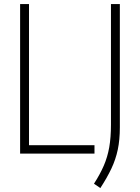

<svg xmlns="http://www.w3.org/2000/svg" viewBox="-20 -760 692 950"><path d="M79.5 0V-740H123.5V-41.5H447.5V0ZM476.5 170.5 445 149Q475 102.5 493.5 59.8Q512 17 520.5 -31.2Q529 -79.5 529 -143.5V-740H573V-130Q573 -68.5 562.8 -19.8Q552.5 29 531.2 74Q510 119 476.5 170.5Z"/></svg>

Font: Encode Sans Condensed Condensed ExtraLight
Style: Regular
Weight: 200
Width: 3
Designer: Multiple Designers
Foundry: Impallari Type
Version: Version 3.000; ttfautohint (v1.8.3) -l 8 -r 50 -G 200 -x 14 